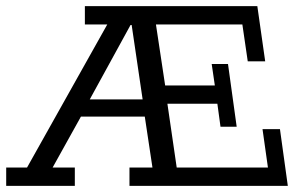

<svg xmlns="http://www.w3.org/2000/svg" viewBox="-27 -603 985 623"><path d="M-6.9 0V-59.3H60.7L321.1 -523.7H248.4V-583H808L833.5 -404H776.9L759.4 -523.7H479L508.9 -325.7H670.1L659.9 -395.4H712.8L741 -191.7H688.5L678.3 -266.4H516.2L546.4 -59.3H842.4L824.8 -184H881.4L906.9 0H393.1V-59.3H467.7L440.6 -239.2L464.6 -224.6H221.4L247.8 -246.6L143.7 -59.3H215.8V0ZM253.2 -260.3 243.7 -280.5H453.4L437.7 -267.6L400.2 -521.9H396.6Z"/></svg>

Font: Rokkitt SemiBold
Style: Regular
Weight: 600
Designer: Vernon Adams
Foundry: Vernon Adams
Version: Version 3.103